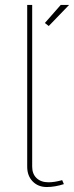

<svg xmlns="http://www.w3.org/2000/svg" viewBox="-20 -750 299 775"><path d="M89.8 -730H109.9V-77.1Q109.9 -47.9 127.7 -31Q145.5 -14.2 175.8 -14.2Q200.2 -14.2 231 -22.9L237.8 -6.8Q201.7 4.9 168.9 4.9Q133.8 4.9 111.8 -17.8Q89.8 -40.5 89.8 -77.1ZM176.8 -645 161.1 -657.2 225.1 -730H258.8Z"/></svg>

Font: Rawline Thin
Style: Regular
Weight: 250
Designer: Matt McInerney, Pablo Impallari, Rodrigo Fuenzalida
Foundry: Matt McInerney, Pablo Impallari, Rodrigo Fuenzalida
Version: Version 4.020;PS 004.020;hotconv 1.0.88;makeotf.lib2.5.64775